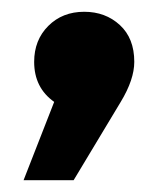

<svg xmlns="http://www.w3.org/2000/svg" viewBox="-20 -184 283 326"><path d="M208 -79Q208 -49 185 -11L105 122H20L72 -11Q38 -35 38 -79Q38 -116 62 -140Q86 -164 123 -164Q159 -164 183.5 -141.5Q208 -119 208 -79Z"/></svg>

Font: Montserrat V1
Style: Bold
Weight: 700
Designer: Julieta Ulanovsky
Foundry: Julieta Ulanovsky
Version: Version 6.001